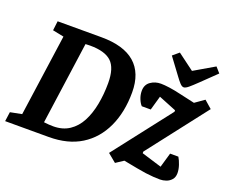

<svg xmlns="http://www.w3.org/2000/svg" viewBox="-123 -911 1331 1113"><g transform="rotate(20 543.0 -354.5)"><path d="M-5 0 3 -58 74 -72 145 -576 76 -590 83 -648H353Q491 -648 560.5 -587.5Q630 -527 630 -408Q630 -286 587 -193.5Q544 -101 463 -50.5Q382 0 264 0ZM267 -67Q325 -67 366 -94.5Q407 -122 432 -169.5Q457 -217 469 -279.5Q481 -342 481 -411Q481 -504 440.5 -542Q400 -580 309 -580Q303 -580 293 -579.5Q283 -579 280 -579L209 -71Q224 -69 239 -68Q254 -67 267 -67ZM954 11Q935 11 912.5 9.5Q890 8 864 4.5Q838 1 807 -5L723 -21L676 10L624 -33L899 -387V-396L790 -440L765 -352H710Q698 -364 688.5 -387.5Q679 -411 679 -436Q679 -474 706.5 -493.5Q734 -513 770 -513Q791 -513 823.5 -508.5Q856 -504 898 -494L987 -474L1044 -514L1091 -473L808 -108V-98L932 -60L958 -150H1009Q1020 -132 1028.5 -106.5Q1037 -81 1037 -58Q1037 -33 1023.5 -17.5Q1010 -2 991 4.5Q972 11 954 11ZM900 -538Q889 -538 876.5 -551.5Q864 -565 851 -583L773 -688L811 -720L913 -644L1038 -717L1067 -684L977 -597Q946 -567 928.5 -552.5Q911 -538 900 -538Z"/></g></svg>

Font: Faustina
Style: Bold Italic
Weight: 700
Italic angle: -8°
Designer: Alfonso Garcia
Foundry: http://www.omnibus-type.com
Version: Version 1.200